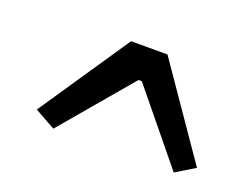

<svg xmlns="http://www.w3.org/2000/svg" viewBox="-54 -710 555 436"><g transform="rotate(20 223.0 -492.5)"><path d="M393 -369 254 -539H246L102 -369L52 -397L200 -616H288L439 -397Z"/></g></svg>

Font: Taylor Sans Upright Semi Bold
Style: Regular
Weight: 600
Italic angle: -8°
Designer: Natanael Gama
Version: Version 1.001 September 8, 2015